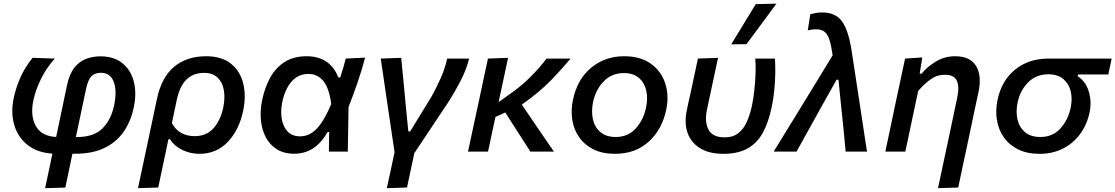

<svg xmlns="http://www.w3.org/2000/svg" viewBox="-20 -810 5960 1026"><path d="M221 195.5Q230.5 151 240 106.2Q249.5 61.5 260 11Q178 5.5 126.5 -36Q75 -77.5 56 -142.8Q37 -208 53 -285Q65 -341 88.5 -394.8Q112 -448.5 154 -501L272.5 -497Q227 -445.5 198.5 -387.2Q170 -329 158.5 -274.5Q141 -193 170.8 -137.8Q200.5 -82.5 280 -78L338.5 -356.5Q351.5 -416.5 378.5 -449.8Q405.5 -483 441.5 -496Q477.5 -509 517 -509Q589 -509 634.2 -472.2Q679.5 -435.5 695.2 -373.2Q711 -311 694.5 -235Q679.5 -162.5 641.5 -107Q603.5 -51.5 539.5 -20Q475.5 11.5 382 11.5H367Q357 61 347.8 103.8Q338.5 146.5 329 192.5ZM440 -335.5 385.5 -77.5H389.5Q481.5 -77.5 527.5 -123.8Q573.5 -170 589.5 -246Q606 -323.5 588 -372.2Q570 -421 518 -421Q488 -421 469.2 -402.8Q450.5 -384.5 440 -335.5Z M717.5 195.5Q729 141 740.2 88.2Q751.5 35.5 764.5 -25.5L818.5 -281Q843 -397 910.5 -453.2Q978 -509.5 1081.5 -509.5Q1164.5 -509.5 1214 -469.8Q1263.5 -430 1279.8 -363.8Q1296 -297.5 1279.5 -218Q1257.5 -114.5 1196.8 -51.2Q1136 12 1046 12Q997.5 12 954.5 -8.5Q911.5 -29 888 -66H880L870.5 -20.5Q858.5 37 847.8 87.2Q837 137.5 825.5 192ZM1020 -82.5Q1084.5 -82.5 1122 -126Q1159.5 -169.5 1173 -236Q1183.5 -286 1176.2 -328Q1169 -370 1142.8 -395.2Q1116.5 -420.5 1070 -420.5Q1014 -420.5 977.2 -385.8Q940.5 -351 924.5 -275.5L898.5 -152Q917.5 -116.5 949 -99.5Q980.5 -82.5 1020 -82.5Z M1552.5 11.5Q1497 11.5 1458.8 -12.8Q1420.5 -37 1399.5 -78.2Q1378.5 -119.5 1374 -170.8Q1369.5 -222 1381 -276Q1395.5 -345 1425.2 -397.5Q1455 -450 1502.8 -479.8Q1550.5 -509.5 1619 -509.5Q1680 -509.5 1723 -481.2Q1766 -453 1788 -396H1798Q1808 -425.5 1815 -450.2Q1822 -475 1827.5 -497L1931 -502Q1914 -436.5 1890.2 -367.5Q1866.5 -298.5 1842.5 -238.5Q1840.5 -118.5 1838.5 0H1737.5Q1738 -26.5 1738.2 -53Q1738.5 -79.5 1739 -104.5H1731Q1695 -43 1650.8 -15.8Q1606.5 11.5 1552.5 11.5ZM1584 -81.5Q1633.5 -81.5 1672.8 -122.5Q1712 -163.5 1750 -254Q1738.5 -341.5 1707 -378.2Q1675.5 -415 1628 -415Q1588 -415 1560 -394.2Q1532 -373.5 1514.5 -339.8Q1497 -306 1489 -267.5Q1478.5 -219.5 1485.2 -177Q1492 -134.5 1516.2 -108Q1540.5 -81.5 1584 -81.5Z M2047 195.5Q2057.5 148 2067.8 100.5Q2078 53 2088.5 3Q2081 -45.5 2074 -93.8Q2067 -142 2060 -189L2047 -276Q2039 -331 2030.8 -386.8Q2022.5 -442.5 2014.5 -497L2124 -501Q2130 -438.5 2137.2 -364.8Q2144.5 -291 2150.5 -223.5L2162 -108H2172Q2201 -155 2229 -201Q2257 -247 2285.5 -293Q2314.5 -345.5 2336.5 -395.8Q2358.5 -446 2369.5 -497H2487Q2472 -437 2440 -375.5Q2408 -314 2373.5 -261Q2329 -194 2283.8 -126.2Q2238.5 -58.5 2194 8.5Q2183.5 57.5 2174.2 101.5Q2165 145.5 2155 192Z M2481 0Q2492.5 -54 2503.5 -105.2Q2514.5 -156.5 2528 -218.5L2538.5 -267.5Q2553 -335.5 2564.2 -388.5Q2575.5 -441.5 2587.5 -497L2695 -501Q2680.5 -432.5 2667.5 -372.2Q2654.5 -312 2644.5 -264.5L2693.5 -299.5Q2764 -347.5 2815.5 -399.8Q2867 -452 2900.5 -497H3029Q2987 -446 2926.2 -382.8Q2865.5 -319.5 2768.5 -251L2827 -165Q2852.5 -127.5 2882 -84.5Q2911.5 -41.5 2940 0H2814Q2793.5 -32.5 2773.5 -63.2Q2753.5 -94 2732.5 -127L2680 -209L2627.5 -185Q2617 -136.5 2607.5 -92Q2598 -47.5 2588 0Z M3267 12Q3199 12 3151 -12Q3103 -36 3074.8 -76.8Q3046.5 -117.5 3038.2 -169Q3030 -220.5 3041.5 -275.5Q3064.5 -386.5 3139 -448Q3213.5 -509.5 3315 -509.5Q3403 -509.5 3458.8 -469Q3514.5 -428.5 3535.2 -363Q3556 -297.5 3540 -223Q3517.5 -116.5 3445.8 -52.2Q3374 12 3267 12ZM3270.5 -78Q3336 -78 3377.2 -123.5Q3418.5 -169 3432 -234Q3443 -284.5 3433.2 -326.8Q3423.5 -369 3393.5 -394.2Q3363.5 -419.5 3314 -419.5Q3249 -419.5 3206 -375.2Q3163 -331 3149 -264Q3139 -214.5 3148.5 -172.2Q3158 -130 3188.5 -104Q3219 -78 3270.5 -78Z M3845 12Q3770.5 12 3721.8 -17.5Q3673 -47 3654.2 -100Q3635.5 -153 3650.5 -223Q3655 -244.5 3659 -262.8Q3663 -281 3667 -299Q3679.5 -356.5 3689.5 -402.8Q3699.5 -449 3709.5 -497L3817 -501Q3799 -417 3783.8 -345.5Q3768.5 -274 3758 -225Q3744 -160.5 3765.8 -118.2Q3787.5 -76 3852 -76Q3897 -76 3925.8 -98.8Q3954.5 -121.5 3971.5 -160.5Q3988.5 -199.5 3999 -249Q4006.5 -285 4011.2 -330Q4016 -375 4017.5 -419Q4019 -463 4016 -497H4121Q4123.5 -462 4122.8 -417Q4122 -372 4117.2 -324.5Q4112.5 -277 4103 -234.5Q4086 -154 4055.5 -99.2Q4025 -44.5 3974 -16.2Q3923 12 3845 12ZM3887.5 -573Q3920.5 -627.5 3953.2 -681Q3986 -734.5 4018.5 -788L4129 -790.5Q4088.5 -735 4048.5 -681.2Q4008.5 -627.5 3969 -574Z M4114.5 0Q4156 -67.5 4200.5 -140.2Q4245 -213 4287 -281Q4321 -336.5 4358 -397Q4395 -457.5 4429.5 -514.5Q4422 -568 4412 -598.2Q4402 -628.5 4385.2 -641Q4368.5 -653.5 4339.5 -653.5Q4333.5 -653.5 4321 -652.2Q4308.5 -651 4296.5 -647.5L4310 -734Q4325 -738 4340.2 -740.8Q4355.5 -743.5 4373.5 -743.5Q4445 -743.5 4479.5 -695.8Q4514 -648 4531 -538L4570.5 -279.5Q4580.5 -214.5 4587.5 -167.5Q4594.5 -120.5 4600.5 -81Q4606.5 -41.5 4613 0H4499Q4493.5 -58 4487.8 -117.5Q4482 -177 4476 -232L4460.5 -384H4450.5L4365.5 -232.5Q4332.5 -172.5 4300 -114.2Q4267.5 -56 4236.5 0Z M4992.5 195.5Q5003.5 144 5016.5 82.5Q5029.5 21 5044 -46Q5056.5 -106.5 5069.8 -168Q5083 -229.5 5095.5 -290Q5107.5 -346.5 5093 -378.5Q5078.5 -410.5 5029 -410.5Q4986.5 -410.5 4952.2 -385.5Q4918 -360.5 4886.5 -324L4863 -213Q4850.5 -155 4840 -104.8Q4829.5 -54.5 4818 0H4711Q4722.5 -54.5 4733.5 -105.8Q4744.5 -157 4757 -218L4767.5 -268Q4778.5 -318 4790.8 -376.2Q4803 -434.5 4816.5 -497L4908.5 -503L4894.5 -416H4904.5Q4931.5 -450.5 4979 -480Q5026.5 -509.5 5084 -509.5Q5164 -509.5 5195.8 -457.5Q5227.5 -405.5 5208.5 -316.5Q5197.5 -265.5 5188.2 -222.2Q5179 -179 5171.5 -142L5154.5 -62Q5140 6 5126.8 67.5Q5113.5 129 5100.5 192Z M5536 12Q5468 12 5420 -12Q5372 -36 5343.8 -76.8Q5315.5 -117.5 5307.2 -169Q5299 -220.5 5310.5 -275.5Q5331.5 -378.5 5404.2 -437.8Q5477 -497 5581.5 -497H5920.5L5902.5 -412H5740.5L5738.5 -403Q5782.5 -374.5 5798.5 -320Q5814.5 -265.5 5802 -207.5Q5787.5 -141.5 5750.8 -92.2Q5714 -43 5659 -15.5Q5604 12 5536 12ZM5539.5 -78Q5605 -78 5646 -123Q5687 -168 5701 -233Q5711.5 -281.5 5701.5 -322.5Q5691.5 -363.5 5661.5 -388.2Q5631.5 -413 5582 -413Q5517 -413 5474.2 -370Q5431.5 -327 5418 -263Q5407.5 -213.5 5417.2 -171.5Q5427 -129.5 5457.5 -103.8Q5488 -78 5539.5 -78Z"/></svg>

Font: Commissioner Medium
Style: Italic
Weight: 500
Italic angle: -12°
Designer: Kostas Bartsokas
Foundry: Kostas Bartsokas
Version: Version 1.000; ttfautohint (v1.8.3)